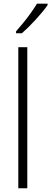

<svg xmlns="http://www.w3.org/2000/svg" viewBox="-20 -1014 276 1034"><path d="M127 0H78.6V-759.8H127ZM236.3 -994.1V-986.3Q224.6 -969.7 208.3 -949.7Q191.9 -929.7 172.6 -908.7Q153.3 -887.7 134.3 -868.9Q115.2 -850.1 98.1 -835H66.4V-845.2Q86.9 -868.2 107.7 -893.8Q128.4 -919.4 146.7 -945.3Q165 -971.2 179.2 -994.1Z"/></svg>

Font: Open Sans SemiCondensed Light
Style: Regular
Weight: 300
Width: 4
Designer: Monotype Design Team
Foundry: Monotype Imaging Inc.
Version: Version 3.000